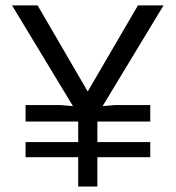

<svg xmlns="http://www.w3.org/2000/svg" viewBox="-20 -680 640 700"><path d="M117.2 -660.2 298.8 -348.1H300.8L482.9 -660.2H576.2L354 -293L397.9 -296.9H527.8V-236.8H335V-162.1H527.8V-106.9H335V0H265.1V-106.9H73.2V-162.1H265.1V-236.8H73.2V-296.9H202.1L246.1 -293L23.9 -660.2Z"/></svg>

Font: Human Sans
Style: Regular
Weight: 400
Designer: Tim Radville
Foundry: Continuum
Version: Version 1.000;FEAKit 1.0